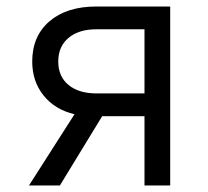

<svg xmlns="http://www.w3.org/2000/svg" viewBox="-20 -570 640 590"><path d="M69 0 209 -219Q149 -233 114 -276.5Q79 -320 79 -381Q79 -459 132 -504.5Q185 -550 276 -550H503V0H424V-213H294L164 0ZM276 -283H424V-480H276Q222 -480 190.5 -453.5Q159 -427 159 -381Q159 -335 190.5 -309Q222 -283 276 -283Z"/></svg>

Font: Pitagon Sans Mono Light
Style: Regular
Weight: 300
Monospace: yes
Designer: Travis Tran
Foundry: Pitagon
Version: Version 1.001; ttfautohint (v1.8.4.7-5d5b);gftools[0.9.26]